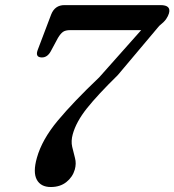

<svg xmlns="http://www.w3.org/2000/svg" viewBox="-20 -720 683 752"><path d="M273 -56Q264.5 -26.5 240 -7Q215.5 12.5 179 12.5Q139.5 12.5 124 -16.5Q108.5 -45.5 124.5 -102Q144.5 -173.5 206.5 -247.8Q268.5 -322 368.5 -417L533 -602H255Q236 -602 226.2 -594.8Q216.5 -587.5 207 -571.5L178.5 -518.5Q165 -494.5 143.5 -495Q116 -495.5 128.5 -526.5L180.5 -663.5Q195 -700 232.5 -700H608.5Q651.5 -700 641.5 -667Q638.5 -657 630.8 -645.5Q623 -634 603.5 -618.5L441.5 -426Q362 -348 320.2 -295.5Q278.5 -243 265 -194.5Q257.5 -167.5 262.8 -144.8Q268 -122 273.8 -100.8Q279.5 -79.5 273 -56Z"/></svg>

Font: Fraunces 9pt Soft
Style: Italic
Weight: 400
Italic angle: -16°
Version: Version 1.000;[0bf87f6ff]